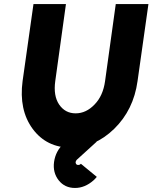

<svg xmlns="http://www.w3.org/2000/svg" viewBox="-20 -720 756 952"><path d="M146 -700 92 -318Q73 -175 142 -81Q211 12 331 12Q450 12 546 -81Q594 -128 623 -187Q652 -246 662 -318L716 -700H554L501 -318Q491 -245 449 -202Q407 -158 355 -158Q303 -158 273 -202Q244 -245 254 -318L307 -700ZM460 157 381 92Q380 93 380 93Q380 93 379 94Q375 98 368 98Q361 98 358 94Q354 88 355 83Q357 76 361 72L460 -18H315Q310 -17 305 -14.5Q300 -12 296 -8Q256 28 248 83Q241 136 271 174Q301 212 352 212Q401 212 444 174Q449 170 452.5 165.5Q456 161 460 157Z"/></svg>

Font: Unageo
Style: Black-Italic
Weight: 900
Designer: Richard Sepsi
Foundry: Richard Sepsi
Version: Version 2.000